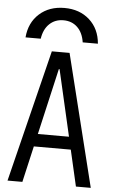

<svg xmlns="http://www.w3.org/2000/svg" viewBox="-63 -1016 626 1057"><g transform="rotate(5 250.0 -487.0)"><path d="M250 -974Q334 -974 388.5 -925Q443 -876 450 -794H366Q358 -847 327.5 -876.5Q297 -906 250 -906Q204 -906 173 -876.5Q142 -847 134 -794H50Q57 -876 111.5 -925Q166 -974 250 -974ZM20 0 201 -730H299L480 0H398L252 -636H248L102 0ZM112 -200V-270H388V-200Z"/></g></svg>

Font: M PLUS 1 Code
Style: Regular
Weight: 400
Designer: Coji Morishita
Foundry: UNDERFOREST DESIGN
Version: Version 1.005